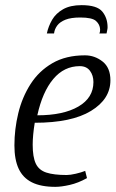

<svg xmlns="http://www.w3.org/2000/svg" viewBox="-20 -717 449 746"><path d="M195 9Q139 9 104 -8.5Q69 -26 52.5 -61.5Q36 -97 36 -152Q36 -215 51 -277Q66 -339 98.5 -390Q131 -441 183.5 -471.5Q236 -502 310 -502Q348 -502 378.5 -478Q409 -454 409 -405Q409 -332 333.5 -286Q258 -240 115 -240Q111 -216 109 -194Q107 -172 107 -155Q107 -107 119 -81.5Q131 -56 160 -46.5Q189 -37 239 -37Q253 -37 274.5 -42Q296 -47 311 -53L318 -25Q284 -6 251 1.5Q218 9 195 9ZM125 -269Q226 -269 284.5 -303Q343 -337 343 -398Q343 -424 329.5 -442Q316 -460 290 -460Q229 -460 187 -410Q145 -360 125 -269ZM162 -587Q168 -615 182.5 -640Q197 -665 225 -681Q253 -697 297 -697Q357 -697 377.5 -672Q398 -647 398 -611Q398 -606 396.5 -599.5Q395 -593 394 -587H366Q368 -591 368.5 -595Q369 -599 369 -603Q368 -622 353 -635.5Q338 -649 292 -649Q256 -649 234.5 -640.5Q213 -632 202.5 -618Q192 -604 190 -587Z"/></svg>

Font: Manuale Light
Style: Italic
Weight: 300
Italic angle: -11°
Version: Version 1.002